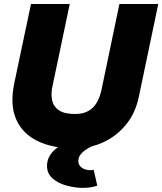

<svg xmlns="http://www.w3.org/2000/svg" viewBox="-20 -723 806 953"><path d="M351.1 13.7Q243.2 13.7 167.5 -22.5Q91.8 -58.6 60.1 -131.1Q28.3 -203.6 51.3 -312L133.8 -703.1H326.2L240.2 -293.9Q231.9 -254.9 239 -223.9Q246.1 -192.9 273.4 -175Q300.8 -157.2 353.5 -157.2Q406.2 -157.2 438.5 -186.5Q470.7 -215.8 484.4 -280.3L572.8 -703.1H765.6L669.4 -244.1Q652.3 -161.1 604.7 -103.5Q557.1 -45.9 491 -16.1Q424.8 13.7 351.1 13.7ZM391.6 209.5Q353 209.5 311.5 198.5Q270 187.5 241.7 163.3Q213.4 139.2 213.4 100.6Q213.4 55.7 250 21.7Q286.6 -12.2 357.9 -33.2L377.9 -31.2L375.5 0H443.8Q413.6 12.2 391.1 31.7Q368.7 51.3 368.7 76.7Q368.7 96.7 385.7 109.1Q402.8 121.6 428.7 121.6Q438.5 121.6 444.8 119.6L462.9 198.2Q433.1 209.5 391.6 209.5Z"/></svg>

Font: Schibsted Grotesk Black
Style: Italic
Weight: 900
Italic angle: -12°
Designer: Bakken & Baeck AS, Henrik Kongsvoll
Foundry: Schibsted ASA
Version: Version 1.100;gftools[0.9.25]